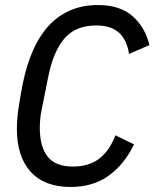

<svg xmlns="http://www.w3.org/2000/svg" viewBox="-20 -730 613 762"><path d="M260 12Q157 12 102 -48Q47 -108 47 -219Q47 -261 55 -311Q63 -361 71 -401Q86 -473 111 -530Q136 -587 172.5 -627Q209 -667 258 -688.5Q307 -710 369 -710Q457 -710 507 -665Q557 -620 573 -551L492 -516Q484 -571 452.5 -600Q421 -629 362 -629Q280 -629 235.5 -577Q191 -525 171 -423L146 -298Q141 -275 139.5 -256Q138 -237 138 -222Q138 -148 169 -108.5Q200 -69 269 -69Q333 -69 374 -100.5Q415 -132 438 -193L512 -157Q473 -77 411 -32.5Q349 12 260 12Z"/></svg>

Font: IBM Plex Sans Condensed Text
Style: Italic
Weight: 450
Width: 3
Italic angle: -11°
Designer: Mike Abbink, Paul van der Laan, Pieter van Rosmalen
Foundry: Bold Monday
Version: Version 1.1